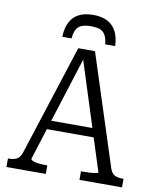

<svg xmlns="http://www.w3.org/2000/svg" viewBox="-97 -987 869 1062"><g transform="rotate(10 337.5 -456.0)"><path d="M340 -912Q295 -912 262.5 -896.5Q230 -881 212 -848Q194 -815 192 -763H244Q247 -795 257 -813.5Q267 -832 287 -840Q307 -848 339 -848Q371 -848 390 -840.5Q409 -833 419.5 -814Q430 -795 433 -763H489Q487 -815 468.5 -848Q450 -881 418 -896.5Q386 -912 340 -912ZM188 -295H468L477 -245H178ZM318 -689 333 -675 141 -69Q141 -63 152 -58Q163 -53 181.5 -50.5Q200 -48 223 -48H234V0H13V-48H19Q46 -48 64 -58Q82 -68 92 -102L290 -716H384L585 -94Q595 -65 612.5 -56.5Q630 -48 657 -48H662V0H423V-48H437Q459 -48 478 -49.5Q497 -51 508 -53.5Q519 -56 519 -59Z"/></g></svg>

Font: Roboto Serif SemiCondensed Light
Style: Regular
Weight: 300
Width: 4
Designer: Greg Gazdowicz
Foundry: Commercial Type
Version: Version 1.007